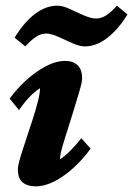

<svg xmlns="http://www.w3.org/2000/svg" viewBox="-20 -658 476 686"><path d="M107.4 7.8Q78.1 7.8 61 -6.3Q43.9 -20.5 43.9 -52.7Q43.9 -66.4 52.2 -94.2Q60.5 -122.1 72.3 -157.2Q84 -192.4 95.7 -228.5Q107.4 -264.6 115.2 -294.9Q123 -325.2 123 -342.8Q104.5 -331.1 85.9 -312Q67.4 -293 47.9 -264.6L14.6 -305.7Q39.1 -339.8 72.8 -370.6Q106.4 -401.4 143.1 -420.9Q179.7 -440.4 212.9 -440.4Q241.2 -440.4 257.3 -424.8Q273.4 -409.2 273.4 -378.9Q273.4 -365.2 265.1 -336.9Q256.8 -308.6 245.6 -271.5Q234.4 -234.4 222.7 -198.2Q210.9 -162.1 202.6 -132.8Q194.3 -103.5 194.3 -88.9Q212.9 -100.6 231.9 -120.1Q251 -139.6 270.5 -164.1L303.7 -127Q279.3 -92.8 246.1 -61.5Q212.9 -30.3 176.8 -11.2Q140.6 7.8 107.4 7.8ZM397.5 -637.7 435.5 -606.4Q403.3 -553.7 363.8 -522.9Q324.2 -492.2 283.2 -492.2Q264.6 -492.2 239.3 -503.4Q213.9 -514.6 188.5 -526.4Q163.1 -538.1 144.5 -538.1Q127 -538.1 109.4 -526.9Q91.8 -515.6 70.3 -492.2L32.2 -523.4Q65.4 -578.1 104.5 -607.9Q143.6 -637.7 184.6 -637.7Q204.1 -637.7 229 -626Q253.9 -614.3 279.8 -603Q305.7 -591.8 323.2 -591.8Q341.8 -591.8 359.4 -603Q377 -614.3 397.5 -637.7Z"/></svg>

Font: Crimson Pro ExtraBold
Style: Italic
Weight: 800
Italic angle: -12°
Designer: Jacques Le Bailly
Foundry: Baron von Fonthausen
Version: Version 1.003